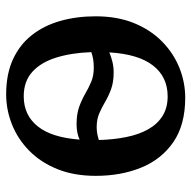

<svg xmlns="http://www.w3.org/2000/svg" viewBox="-19 -591 621 623"><g transform="rotate(90 291.5 -279.5)"><path d="M286.1 11Q220.5 11 172.6 -11Q124.7 -33.1 93.8 -72.5Q62.9 -111.9 47.9 -164.8Q32.9 -217.7 32.9 -279.3Q32.9 -349.6 54.9 -403.7Q77 -457.8 114.7 -494.8Q152.4 -531.9 199.6 -550.9Q246.8 -570 297.3 -570Q384.9 -570 440.9 -531.6Q496.8 -493.2 523.7 -427.5Q550.6 -361.8 550.6 -279.7Q550.6 -209.1 528.6 -154.8Q506.5 -100.5 468.8 -63.6Q431.1 -26.7 383.8 -7.9Q336.6 11 286.1 11ZM292.5 -46Q353.5 -46 389.9 -91.3Q426.3 -136.6 433 -227.4Q422.8 -222.5 410.3 -220Q397.9 -217.5 383 -217.5Q349.9 -217.5 326.7 -225.9Q303.5 -234.3 284.4 -245.4Q265.3 -256.6 245.6 -264.9Q225.8 -273.3 199.9 -273.3Q185.1 -273.3 172.5 -271.3Q159.8 -269.2 149.2 -265.2Q151.4 -201.5 166.7 -151.9Q181.9 -102.4 212.8 -74.2Q243.6 -46 292.5 -46ZM392.2 -282.7Q404.2 -282.7 414.7 -284.7Q425.2 -286.7 434.3 -289.8Q433 -337.9 424.7 -378.8Q416.5 -419.7 399.6 -449.7Q382.8 -479.7 356.4 -496.3Q329.9 -513 292.5 -513Q229.9 -513 192.9 -465.9Q155.8 -418.9 150 -323.8Q164.2 -329.7 180.6 -333.8Q197 -337.8 214.8 -337.8Q246.6 -337.8 269.2 -329.5Q291.8 -321.2 310.4 -310.2Q328.9 -299.3 348.1 -291Q367.4 -282.7 392.2 -282.7Z"/></g></svg>

Font: Merriweather Light
Style: Regular
Weight: 300
Designer: Eben Sorkin
Foundry: Eben Sorkin
Version: Version 2.100